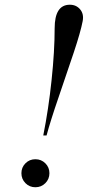

<svg xmlns="http://www.w3.org/2000/svg" viewBox="-20 -778 369 808"><path d="M327.9 -689Q319.3 -643.8 290.4 -557Q261.5 -470.2 226.8 -369.4Q192.1 -268.6 176 -208H162.1Q184.3 -319.1 197.1 -441.2Q210 -563.2 210 -658.9Q210 -758.1 273.9 -758.1Q301 -758.1 317.4 -738.4Q333.7 -718.8 327.9 -689ZM87.2 -7.2Q70.1 -24.4 70.1 -49.1Q70.1 -73.7 87.2 -90.8Q104.2 -107.9 128.9 -107.9Q153.6 -107.9 170.8 -90.8Q188 -73.7 188 -49.1Q188 -24.4 170.8 -7.2Q153.6 10 128.9 10Q104.2 10 87.2 -7.2Z"/></svg>

Font: Bodoni* 16
Style: Italic
Weight: 400
Italic angle: -13°
Version: Version 2.000